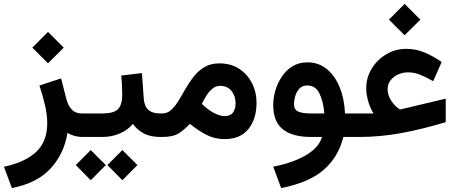

<svg xmlns="http://www.w3.org/2000/svg" viewBox="-39 -709 2370 994"><path d="M209.5 -543.9 291 -462.4 209.5 -381.3 128.4 -462.4ZM390.6 0Q364.7 0 344 -6.3Q323.2 -12.7 310.1 -21Q293.9 85 223.9 162.1Q153.8 239.3 22.5 264.6L-18.6 154.3Q92.3 130.4 148.9 76.9Q205.6 23.4 205.6 -71.8Q205.6 -115.2 193.4 -167Q181.2 -218.8 165 -266.1L277.3 -303.2L304.7 -195.8Q314 -161.1 332.8 -141.4Q351.6 -121.6 385.3 -121.6H403.8V0Z M384.3 -121.6H491.7Q548.3 -121.6 571 -143.3Q593.8 -165 593.8 -217.3Q593.8 -244.1 592.5 -269Q591.3 -293.9 588.9 -317.9L695.8 -330.6L705.1 -200.7Q707.5 -160.2 728.3 -140.9Q749 -121.6 791 -121.6H801.3V0H790Q739.3 0 705.1 -18.3Q670.9 -36.6 649.4 -67.4Q621.1 -34.7 579.6 -17.3Q538.1 0 491.7 0H384.3ZM594.7 67.9 672.4 145.5 594.7 224.1 517.1 145.5ZM430.7 67.9 508.8 145.5 430.7 224.1 353.5 145.5Z M1123.5 11.2Q1073.2 11.2 1030.5 -10.5Q987.8 -32.2 944.3 -67.9Q916 -38.1 886.7 -19Q857.4 0 802.7 0H781.2V-121.6H800.3Q827.6 -121.6 847.9 -140.4Q868.2 -159.2 886 -188.7Q903.8 -218.3 922.6 -251.2Q941.4 -284.2 964.8 -313.7Q988.3 -343.3 1020.3 -362.1Q1052.2 -380.9 1096.7 -380.9Q1155.8 -380.9 1198.7 -353Q1241.7 -325.2 1265.4 -278.8Q1289.1 -232.4 1289.1 -177.2Q1289.1 -93.3 1247.1 -41Q1205.1 11.2 1123.5 11.2ZM1100.1 -264.6Q1078.6 -264.6 1060.8 -250Q1043 -235.4 1029.5 -213.9Q1016.1 -192.4 1005.9 -171.4Q1020.5 -157.2 1034.4 -146.5Q1048.3 -135.7 1060.5 -128.4Q1079.6 -117.7 1095.5 -112.8Q1111.3 -107.9 1123.5 -107.9Q1153.8 -107.9 1167.2 -126.5Q1180.7 -145 1180.7 -173.3Q1180.7 -211.9 1159.2 -238.3Q1137.7 -264.6 1100.1 -264.6Z M1552.7 -386.2Q1610.4 -386.2 1652.6 -351.8Q1694.8 -317.4 1719.2 -257.8Q1743.7 -198.2 1747.1 -121.6H1792V0H1738.3Q1714.4 101.1 1638.7 168.5Q1563 235.8 1416.5 264.6L1375.5 153.8Q1474.6 134.8 1542.5 95.9Q1610.4 57.1 1628.4 0H1570.8Q1474.6 0 1425 -39.8Q1375.5 -79.6 1375.5 -165.5Q1375.5 -201.7 1386.5 -240Q1397.5 -278.3 1419.7 -311.8Q1441.9 -345.2 1475.1 -365.7Q1508.3 -386.2 1552.7 -386.2ZM1568.8 -121.6H1640.1Q1635.3 -182.6 1615 -224.6Q1594.7 -266.6 1551.8 -266.6Q1525.9 -266.6 1510.7 -250Q1495.6 -233.4 1489.3 -210.9Q1482.9 -188.5 1482.9 -169.9Q1482.9 -141.1 1505.1 -131.3Q1527.3 -121.6 1568.8 -121.6Z M2055.7 -689 2137.2 -607.4 2055.7 -526.4 1974.6 -607.4ZM1895 -121.6Q1878.4 -147 1867.7 -183.1Q1856.9 -219.2 1856.9 -251.5Q1856.9 -307.1 1885.3 -353.5Q1913.6 -399.9 1960.7 -428Q2007.8 -456.1 2064.5 -456.1Q2113.3 -456.1 2157.2 -438Q2201.2 -419.9 2247.6 -388.2L2203.6 -288.6Q2169.4 -308.6 2137.9 -321.5Q2106.4 -334.5 2072.3 -334.5Q2046.9 -334.5 2022.9 -324Q1999 -313.5 1983.4 -293.9Q1967.8 -274.4 1967.8 -247.6Q1967.8 -221.2 1980 -198.7Q1992.2 -176.3 2007.3 -161.6Q2022.5 -147 2031.2 -142.6Q2036.6 -142.6 2042.5 -144.5L2268.6 -198.2V-76.7Q2146 -39.6 2037.1 -19.8Q1928.2 0 1823.2 0H1772.5V-121.6Z"/></svg>

Font: Vazirmatn UI FD SemiBold
Style: Regular
Weight: 600
Designer: Saber Rastikerdar
Foundry: Saber Rastikerdar
Version: Version 33.003